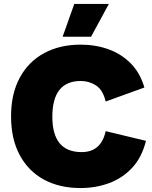

<svg xmlns="http://www.w3.org/2000/svg" viewBox="-20 -941 769 972"><path d="M356 -921H531L441 -755H297ZM719 -228Q698 -144 649 -91.5Q600 -39 532.5 -14Q465 11 387 11Q281 11 202 -32Q123 -75 79.5 -156.5Q36 -238 36 -352Q36 -466 80 -547.5Q124 -629 203.5 -672Q283 -715 388 -715Q463 -715 528 -692Q593 -669 641 -621Q689 -573 711 -498L515 -427Q501 -486 466 -508.5Q431 -531 389 -531Q245 -531 245 -350Q245 -171 393 -171Q492 -171 515 -277Z"/></svg>

Font: Prodigy Sans ExtraBold
Style: Regular
Weight: 800
Designer: Wei Huang
Foundry: Wei Huang
Version: Version 1.003; ttfautohint (v1.8.3)